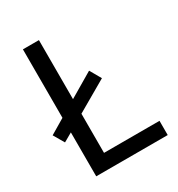

<svg xmlns="http://www.w3.org/2000/svg" viewBox="-171 -824 865 935"><g transform="rotate(-30 262.0 -357.0)"><path d="M97 0V-247L48 -219L13 -279L97 -329V-714H187V-382L324 -463L360 -400L187 -300V-80H499V0Z"/></g></svg>

Font: Noto Sans Pahawh Hmong
Style: Regular
Weight: 400
Designer: Monotype Design Team
Foundry: Monotype Imaging Inc.
Version: Version 2.001; ttfautohint (v1.8.4.7-5d5b)